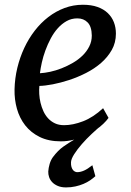

<svg xmlns="http://www.w3.org/2000/svg" viewBox="-20 -588 554 812"><path d="M41.5 -210Q42.5 -256.3 53.2 -300.8Q64 -345.2 82.5 -385Q101.1 -424.8 127 -458.3Q152.8 -491.7 184.6 -516.1Q216.3 -540.5 253.2 -554.2Q290 -567.9 330.6 -567.9Q366.2 -567.9 392.3 -558.6Q418.5 -549.3 435.8 -532.7Q453.1 -516.1 461.7 -493.9Q470.2 -471.7 470.2 -445.8Q470.2 -407.7 452.9 -377Q435.5 -346.2 407.5 -321.8Q379.4 -297.4 343.8 -279.3Q308.1 -261.2 272.2 -249.5Q236.3 -237.8 203.1 -231.4Q169.9 -225.1 146.5 -224.6Q145 -209 146 -190.4Q147 -171.9 151.4 -153.3Q155.8 -134.8 163.6 -117.7Q171.4 -100.6 183.6 -87.4Q195.8 -74.2 212.4 -66.4Q229 -58.6 251 -58.6Q288.6 -58.6 331.5 -75.2Q374.5 -91.8 416 -130.4L439 -89.4Q430.7 -77.6 416.7 -64.2Q402.8 -50.8 384 -38.1Q365.2 -25.4 342.5 -14.6Q319.8 -3.9 293.9 2.4Q307.6 -4.9 321.8 -13.7L347.7 -30.3L411.6 -60.1Q391.1 -43.5 368.2 -22Q345.2 -0.5 325.9 21.7Q306.6 43.9 293.7 64.2Q280.8 84.5 280.3 98.1Q279.8 109.9 282.2 117.9Q284.7 126 288.6 130.9Q292.5 135.7 297.4 137.9Q302.2 140.1 306.6 140.1Q320.3 140.1 335.2 133.5Q350.1 127 370.6 110.8L383.3 157.2Q373.5 166 361.1 174.6Q348.6 183.1 333 189.7Q317.4 196.3 299.1 200.4Q280.8 204.6 259.3 204.6Q239.3 204.6 224.9 198.5Q210.4 192.4 201.2 182.9Q191.9 173.3 187.7 161.1Q183.6 148.9 184.1 137.2Q185.1 122.1 189.9 105.5Q194.8 88.9 203.6 76.7Q225.1 47.9 248.3 31.7Q271.5 15.6 293.9 2.4Q280.8 5.9 266.6 7.8Q252.4 9.8 237.8 9.8Q185.5 9.8 147.9 -8.8Q110.4 -27.3 86.4 -58.1Q62.5 -88.9 51.5 -128.4Q40.5 -168 41.5 -210ZM148.9 -278.3Q168.5 -279.3 192.4 -284.4Q216.3 -289.6 240.5 -299.1Q264.6 -308.6 287.8 -322Q311 -335.4 328.9 -352.8Q346.7 -370.1 357.4 -391.4Q368.2 -412.6 368.2 -437.5Q367.7 -475.6 350.8 -492.9Q334 -510.3 307.1 -510.3Q282.2 -510.3 261.7 -498.8Q241.2 -487.3 224.4 -468.5Q207.5 -449.7 194.6 -425.3Q181.6 -400.9 172.1 -375Q162.6 -349.1 157 -324Q151.4 -298.8 148.9 -278.3Z"/></svg>

Font: Merriweather
Style: Italic
Weight: 400
Italic angle: -7°
Designer: Eben Sorkin ( eben@eyebytes.com )
Foundry: Eben Sorkin ( eben@eyebytes.com )
Version: Version 1.005; ttfautohint (v0.97) -l 13 -r 13 -G 200 -x 24 